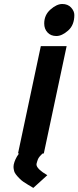

<svg xmlns="http://www.w3.org/2000/svg" viewBox="-20 -749 383 937"><path d="M179.2 -523.9H305.2L193.8 0H67.9ZM195.8 -634.3Q195.8 -675.8 226.3 -702.6Q256.8 -729.5 283.9 -729.5Q311 -729.5 326.9 -712.2Q342.8 -694.8 342.8 -675.8Q342.8 -626.5 312.5 -599.9Q282.2 -573.2 255.1 -573.2Q228 -573.2 211.9 -590.6Q195.8 -607.9 195.8 -634.3ZM210.9 106 142.6 168Q133.8 163.6 117.9 153.3Q102.1 143.1 94.2 138.2Q86.4 133.3 74.7 121.6Q52.2 99.1 49.1 86.2Q45.9 73.2 45.9 65.9Q45.9 58.6 46.9 54.7Q58.6 0 121.1 -46.4L190.9 -2.4Q169.9 15.6 165 28.6Q160.2 41.5 158.4 50Q156.7 58.6 163.6 68.4Q172.4 80.6 188.7 91.8Q205.1 103 210.9 106Z"/></svg>

Font: Tuffy
Style: BoldItalic
Weight: 700
Italic angle: -12°
Designer: Thatcher Ulrich, Karoly Barta, Michael Everson
Version: Version 001.271